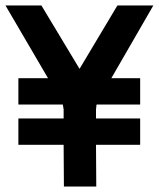

<svg xmlns="http://www.w3.org/2000/svg" viewBox="-20 -680 580 700"><path d="M47 -395H155L0 -660H131L270 -429L408 -660H539L386 -395H491V-299H332L330 -281V-248H491V-152H330L331 0H213L212 -152H47V-248H212V-281L209 -299H47Z"/></svg>

Font: Panefresco 800wt
Style: Regular
Weight: 800
Designer: Campivisivi
Foundry: Campivisivi & Chank Co
Version: Version 1.001